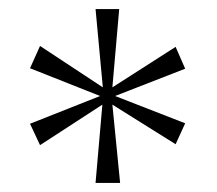

<svg xmlns="http://www.w3.org/2000/svg" viewBox="-20 -780 477 422"><path d="M190 -378 205 -550 68 -461 46 -508 200 -569 46 -630 68 -679 206 -588 190 -760H242L227 -588L366 -677L387 -629L233 -569L387 -509L366 -463L227 -550L244 -378Z"/></svg>

Font: Noto Serif Khmer ExtraLight
Style: Regular
Weight: 250
Version: Version 2.003